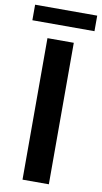

<svg xmlns="http://www.w3.org/2000/svg" viewBox="-113 -907 503 950"><g transform="rotate(10 139.0 -431.5)"><path d="M204.6 -710.9V0H72.3V-710.9ZM295.4 -863.3V-785.2H-16.6V-863.3Z"/></g></svg>

Font: Roboto SemiCondensed SemiBold
Style: Regular
Weight: 600
Width: 4
Designer: Christian Robertson
Foundry: Google
Version: Version 3.009; 2024